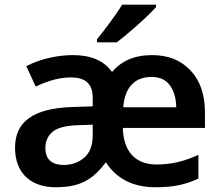

<svg xmlns="http://www.w3.org/2000/svg" viewBox="-20 -786 937 816"><path d="M643.1 -766.1H499C473.1 -723.1 421.4 -654.3 392.1 -619.1V-606H476.1C492.2 -618.2 511.2 -633.3 533.2 -652.3C555.2 -670.9 576.2 -689.9 596.7 -709C616.7 -728 632.3 -743.7 643.1 -755.9ZM627 -551.8C550.8 -551.8 495.6 -526.9 456.1 -480C422.4 -527.8 367.2 -551.8 290 -551.8C217.8 -551.8 145 -532.7 91.8 -504.9L131.8 -418C180.2 -440.9 229 -457 282.2 -457C338.4 -457 374 -433.1 374 -372.1V-334L283.2 -331.1C123 -324.7 43.9 -270 43.9 -158.2C43.9 -42 120.1 9.8 215.8 9.8C326.7 9.8 375.5 -25.9 430.2 -96.2C475.1 -25.4 547.9 9.8 639.2 9.8C678.7 9.8 712.4 6.8 740.2 1C768.1 -4.9 795.9 -14.2 823.2 -26.9V-127.9C765.1 -101.1 710 -86.9 645 -86.9C555.7 -86.9 504.4 -142.1 502 -242.2H851.1V-307.1C851.1 -383.8 830.6 -443.4 789.6 -486.8C748.5 -530.3 694.3 -551.8 627 -551.8ZM624 -459C658.7 -459 684.6 -447.3 702.1 -423.3C719.2 -399.4 728.5 -368.2 729 -330.1H503.9C510.3 -416.5 554.2 -459 624 -459ZM374 -255.9V-210C374 -168.5 362.3 -137.7 338.9 -116.7C314.9 -95.7 285.6 -85 251 -85C204.1 -85 172.9 -105 172.9 -157.2C172.9 -186 183.1 -208.5 203.1 -225.6C223.1 -242.7 258.8 -252 311 -253.9Z"/></svg>

Font: Noto Reveo Sans
Style: Regular
Weight: 600
Designer: Monotype Design Team
Foundry: Monotype Imaging Inc.
Version: Version 2.007